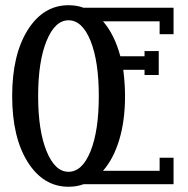

<svg xmlns="http://www.w3.org/2000/svg" viewBox="-20 -710 724 740"><path d="M648.9 -680.2V-578.1H595.2V-627.9H377Q421.4 -576.7 443.8 -493.2H537.1V-513.2H591.8V-420.9H537.1V-440.9H455.1Q461.9 -387.2 461.9 -339.8Q461.9 -245.1 439.7 -171.4Q417.5 -97.7 377 -51.8H595.2V-102.1H648.9V0H301.8Q275.9 9.8 244.1 9.8Q147 9.8 86.9 -85.4Q26.9 -180.7 26.9 -339.8Q26.9 -499 86.9 -594.5Q147 -689.9 244.1 -689.9Q275.9 -689.9 301.8 -680.2ZM244.1 -47.9Q296.9 -47.9 328.9 -127Q360.8 -206.1 360.8 -339.8Q360.8 -473.6 328.9 -552.7Q296.9 -631.8 244.1 -631.8Q191.9 -631.8 159.4 -552.2Q127 -472.7 127 -339.8Q127 -207 159.4 -127.4Q191.9 -47.9 244.1 -47.9Z"/></svg>

Font: Margherita Semibold
Style: Regular
Weight: 600
Designer: James Puckett
Foundry: Dunwich Type Founders
Version: Version 1.008;hotconv 1.0.109;makeotfexe 2.5.65596